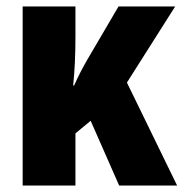

<svg xmlns="http://www.w3.org/2000/svg" viewBox="-20 -573 567 593"><path d="M372 -318 527 0H348L260 -200L213 -161V0H50V-553H213V-459Q213 -376 206 -309H209Q227 -350 251 -391L346 -553H521Z"/></svg>

Font: Noto Sans UI CondBlack
Style: Regular
Weight: 900
Width: 3
Designer: Monotype Design Team
Foundry: Monotype Imaging Inc.
Version: Version 1.001